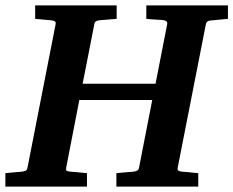

<svg xmlns="http://www.w3.org/2000/svg" viewBox="-35 -691 864 711"><path d="M745.1 -615.2Q735.8 -614.3 732.2 -610.6Q728.5 -606.9 727.1 -600.1L623 -69.8Q621.6 -61.5 626 -58.8Q630.4 -56.2 640.1 -55.2Q648.9 -54.7 658.7 -53.7Q667 -52.7 677.5 -51.8Q688 -50.8 699.2 -49.8V0H396V-49.8L418.5 -51.8Q429.7 -52.7 438.5 -53.7Q448.7 -54.7 458 -55.2Q467.3 -56.2 472.9 -59.1Q478.5 -62 480 -70.8L528.8 -320.8H258.8L210 -69.8Q208.5 -61 211.9 -58.6Q215.3 -56.2 228 -55.2Q236.8 -54.7 246.6 -53.7Q254.9 -52.7 265.4 -51.8Q275.9 -50.8 287.1 -49.8V0H-15.1V-49.8Q-3.9 -50.8 7.1 -51.8Q18.1 -52.7 26.4 -53.7Q36.1 -54.7 44.9 -55.2Q55.7 -56.2 60.5 -59.1Q65.4 -62 66.9 -70.8L170.9 -601.1Q172.4 -609.9 167.5 -612.5Q162.6 -615.2 151.9 -616.2Q143.1 -616.7 133.8 -617.7Q125.5 -618.7 115.5 -619.4Q105.5 -620.1 95.2 -621.1V-670.9H397V-621.1Q385.3 -620.1 374.3 -619.4Q363.3 -618.7 354.5 -617.7Q344.2 -616.7 335 -616.2Q325.2 -615.2 320.3 -612.1Q315.4 -608.9 314 -600.1L271 -380.9H541L584 -601.1Q585.4 -609.9 580.3 -613Q575.2 -616.2 563 -617.2Q554.2 -617.7 544.9 -618.2Q536.6 -618.7 526.6 -619.4Q516.6 -620.1 506.8 -621.1V-670.9H809.1V-621.1Z"/></svg>

Font: Charis SIL CyrE
Style: Bold Italic
Weight: 700
Italic angle: -11°
Foundry: SIL International
Version: Version 5.000